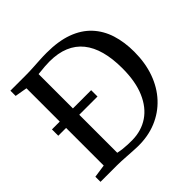

<svg xmlns="http://www.w3.org/2000/svg" viewBox="-188 -927 1113 1113"><g transform="rotate(-45 368.0 -371.0)"><path d="M332 8Q312.5 7.5 291.2 6.2Q270 5 248.2 3.5Q226.5 2 206 1Q185.5 0 167.5 0H34.5V-42L114.5 -53.5V-687L39 -700V-743H166.5Q195.5 -743 224.8 -744.8Q254 -746.5 283.5 -748.2Q313 -750 343 -750Q439 -750 508 -724.8Q577 -699.5 621 -652.2Q665 -605 685.8 -539.8Q706.5 -474.5 706.5 -394.5Q706.5 -304 679.8 -229.2Q653 -154.5 603.2 -101Q553.5 -47.5 484.8 -19Q416 9.5 332 8ZM336 -40.5Q412 -41.5 469 -80Q526 -118.5 558 -193Q590 -267.5 590 -376Q590 -455.5 573.5 -516.2Q557 -577 523.5 -618.5Q490 -660 439 -681.2Q388 -702.5 319 -702.5Q298.5 -702.5 280.2 -701Q262 -699.5 247.2 -697.8Q232.5 -696 222.5 -695.5V-50.5Q240.5 -46.5 259.5 -44.2Q278.5 -42 297.8 -41.2Q317 -40.5 336 -40.5ZM50.5 -362V-414H372V-362Z"/></g></svg>

Font: Merriweather 48pt
Style: Regular
Weight: 400
Version: Version 2.100